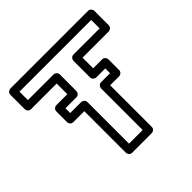

<svg xmlns="http://www.w3.org/2000/svg" viewBox="-190 -911 1111 1111"><g transform="rotate(-45 365.0 -355.5)"><path d="M516.1 -391H442.1C427 -391 417.1 -376.7 417.1 -366V-25H305.4V-366C305.4 -381.1 291.1 -391 280.4 -391H189.9V-430H280.4C295.5 -430 305.4 -444.3 305.4 -455V-592C305.4 -607.1 291.1 -617 280.4 -617H70V-686H656.9V-617H442.1C427 -617 417.1 -602.7 417.1 -592V-455C417.1 -439.9 431.4 -430 442.1 -430H516.1ZM541.1 -341C551.8 -341 566.1 -350.9 566.1 -366V-455C566.1 -465.7 556.2 -480 541.1 -480H467.1V-567H681.9C692.6 -567 706.9 -576.9 706.9 -592V-711C706.9 -721.7 697 -736 681.9 -736H45C34.3 -736 20 -726.1 20 -711V-592C20 -581.3 29.9 -567 45 -567H255.4V-480H164.9C154.2 -480 139.9 -470.1 139.9 -455V-366C139.9 -355.3 149.8 -341 164.9 -341H255.4V0C255.4 10.7 265.3 25 280.4 25H442.1C452.8 25 467.1 15.1 467.1 0V-341Z"/></g></svg>

Font: Asimov
Style: WidOu
Weight: 500
Designer: Google
Version: Version 2.000980; 2014